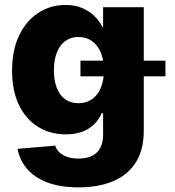

<svg xmlns="http://www.w3.org/2000/svg" viewBox="-20 -559 721 791"><path d="M304.2 212.9Q228 212.9 175 192.6Q122.1 172.4 91.6 136.7Q61 101.1 52.2 54.2L207.5 41Q211.9 56.6 224.6 68.6Q237.3 80.6 257.1 87.4Q276.9 94.2 303.7 94.2Q353 94.2 378.9 69.3Q404.8 44.4 404.8 -5.9V-92.8H398.9Q387.2 -65.4 366.5 -45.7Q345.7 -25.9 316.7 -15.6Q287.6 -5.4 251 -5.4Q187 -5.4 137 -36.4Q86.9 -67.4 58.3 -126Q29.8 -184.6 29.8 -267.6Q29.8 -353 59.1 -413.6Q88.4 -474.1 138.2 -506.3Q188 -538.6 250 -538.6Q288.1 -538.6 317.1 -526.6Q346.2 -514.6 367.7 -494.1Q389.2 -473.6 402.3 -447.3H404.8V-529.3H572.3V-21Q572.3 59.1 539.1 110.8Q505.9 162.6 445.6 187.7Q385.3 212.9 304.2 212.9ZM303.2 -133.8Q335.4 -133.8 358.9 -150.1Q382.3 -166.5 395.3 -197Q408.2 -227.5 408.2 -269.5Q408.2 -311.5 395.3 -342.3Q382.3 -373 358.9 -389.9Q335.4 -406.7 303.2 -406.7Q271.5 -406.7 248.8 -389.9Q226.1 -373 214.1 -342.3Q202.1 -311.5 202.1 -269.5Q202.1 -227.1 214.1 -196.5Q226.1 -166 248.8 -149.9Q271.5 -133.8 303.2 -133.8ZM311.5 -244.6V-309.1H661.6V-244.6Z"/></svg>

Font: Inter 24pt ExtraBold
Style: Regular
Weight: 800
Designer: Rasmus Andersson
Foundry: rsms
Version: Version 4.001;git-66647c0bb